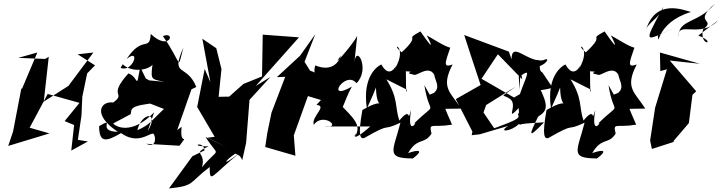

<svg xmlns="http://www.w3.org/2000/svg" viewBox="-20 -792 4041 1075"><path d="M472 0 416 -9 436 -144 441 -251 468 -381 512 -426 415 -488 503 -498 363 -311 225 -223 253 -474 233 -462 82 -468 189 -498 102 -292 100 -300 53 -55 26 25 257 -45 146 -77 247 -266 425 -216 342 -114 395 -92 379 51Z M972 -64 1052 -292 1079 -305C1026 -439 932 -356 1007 -526C970 -391 1004 -431 892 -590C967 -620 930 -501 824 -602C818 -500 779 -598 689 -462C771 -528 723 -383 655 -412L667 -432C733 -370 862 -413 837 -457C824 -346 817 -350 901 -334L815 -342L796 -353L765 -417C740 -279 759 -360 699 -381C578 -247 691 -275 614 -218C543 -228 495 -149 640 -54C514 -56 633 -142 535 -86C535 10 575 2 658 -47C775 38 847 -92 845 -22C839 -65 874 46 798 13L985 24C1043 -55 984 37 997 -82ZM712 -153C718 -182 699 -201 865 -217L805 -218L898 -182C822 -111 823 -96 749 -63C773 -166 877 -172 806 -56L843 -163C715 -31 624 -85 614 -101Z M1057 83 926 263C1073 248 1034 234 1154 143C1155 241 1160 194 1325 62C1190 166 1259 84 1317 58C1251 73 1323 54 1336 106L1358 8L1377 -233L1494 -361L1412 -311L1654 -583L1451 -598L1447 -364L1343 -322L1263 -251L1204 -250L1220 -405L1191 -522L1113 -575L1158 -332L1126 -406L1084 -193L1182 -26L1142 -21L1253 34L1131 -25C1208 98 1213 22 1111 144C1136 54 1049 73 1148 27C1028 31 1121 -10 1125 50Z M1752 -205C1816 -198 1721 -140 1737 -93C1789 -168 1903 -70 1795 -84H2053C1913 40 1990 -84 1967 -27C2008 -92 1959 -130 1877 -216C1894 -136 1898 -212 1950 -307C1796 -218 1915 -403 1976 -326C2054 -403 1975 -550 1964 -441L1980 -591C1947 -529 1821 -393 1890 -482C1852 -375 1750 -424 1745 -426C1714 -325 1856 -349 1709 -399L1798 -265L1685 -446L1745 -600L1660 -480L1530 -360L1577 -362L1500 -161L1476 -44L1465 31L1634 80L1625 -34L1704 -254L1777 -232Z M2069 -262 2085 -302C2088 -133 2169 -271 2009 -176C1982 -25 1999 -17 2017 -18C2185 -114 2106 -51 2222 -105C2182 52 2137 94 2287 95C2275 111 2397 21 2265 65C2318 -26 2356 20 2396 -44C2380 -110 2398 -75 2511 -94C2431 -272 2450 -285 2428 -182L2562 -184C2503 -276 2445 -299 2514 -431C2458 -410 2473 -443 2501 -525C2466 -533 2398 -579 2369 -594C2369 -594 2440 -462 2334 -616C2234 -562 2347 -608 2229 -499C2154 -558 2269 -539 2191 -407C2219 -488 2177 -320 2115 -431C2114 -431 2004 -385 2034 -184ZM2386 -262 2356 -315C2386 -123 2436 -239 2294 -96C2332 -132 2254 -8 2282 -177C2256 -90 2289 -207 2216 -117C2190 -191 2212 -240 2143 -348L2258 -290C2251 -230 2254 -397 2252 -393C2322 -389 2227 -387 2296 -374C2310 -361 2379 -431 2411 -374C2417 -338 2447 -304 2410 -272Z M3017 -386C2976 -405 3047 -499 2931 -434C3003 -379 3084 -485 3022 -455C2935 -438 2845 -567 2844 -460L2829 -503L2579 -596C2610 -502 2640 -407 2671 -316L2532 -237L2625 -55L2621 -35L2666 -40L2825 -87C2763 -47 2846 -57 2884 -97C2919 -88 2832 -98 3026 -107C2935 -13 2940 -31 2993 -139C3043 -171 3056 -194 2995 -313C2917 -278 3005 -280 3074 -301ZM2886 -162C2863 -137 2937 -143 2772 -83L2747 -74L2687 -162L2702 -204L2867 -307C2767 -233 2795 -272 2839 -235C2879 -200 2806 -106 2884 -187ZM2893 -366C2959 -413 2927 -370 2891 -265L2858 -246L2676 -351L2774 -498L2762 -494L2904 -348C2887 -450 2878 -497 2888 -289Z M3100 -262 3116 -302C3119 -133 3200 -271 3040 -176C3013 -25 3030 -17 3048 -18C3216 -114 3137 -51 3253 -105C3213 52 3168 94 3318 95C3306 111 3428 21 3296 65C3349 -26 3387 20 3427 -44C3411 -110 3429 -75 3542 -94C3462 -272 3481 -285 3459 -182L3593 -184C3534 -276 3476 -299 3545 -431C3489 -410 3504 -443 3532 -525C3497 -533 3429 -579 3400 -594C3400 -594 3471 -462 3365 -616C3265 -562 3378 -608 3260 -499C3185 -558 3300 -539 3222 -407C3250 -488 3208 -320 3146 -431C3145 -431 3035 -385 3065 -184ZM3417 -262 3387 -315C3417 -123 3467 -239 3325 -96C3363 -132 3285 -8 3313 -177C3287 -90 3320 -207 3247 -117C3221 -191 3243 -240 3174 -348L3289 -290C3282 -230 3285 -397 3283 -393C3353 -389 3258 -387 3327 -374C3341 -361 3410 -431 3442 -374C3448 -338 3478 -304 3441 -272Z M3749 0 3837 -103 3857 -261 3878 -281 3730 -453 3898 -435 3675 -498 3677 -394 3714 -404 3648 -189 3620 -5 3630 42 3757 1ZM3663 -593C3672 -515 3645 -663 3849 -725C3806 -736 3648 -803 3595 -619C3603 -665 3682 -697 3694 -753C3571 -529 3595 -565 3762 -639ZM3890 -593C4002 -550 3895 -524 3916 -627C3996 -689 3854 -657 3983 -772C3890 -657 3772 -687 3780 -581C3766 -683 3901 -571 4001 -678Z"/></svg>

Font: Asimov Silicon
Style: Regular
Weight: 400
Designer: Google
Version: Version 2.000980; 2014